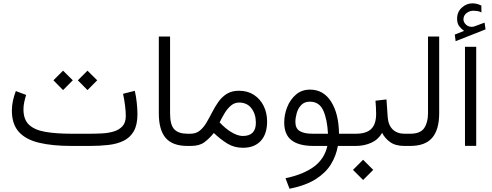

<svg xmlns="http://www.w3.org/2000/svg" viewBox="-20 -887 2993 1167"><path d="M527.3 0H414.1Q298.3 0 217.5 -19.3Q136.7 -38.6 94.5 -85.4Q52.2 -132.3 52.2 -214.8Q52.2 -246.1 58.8 -275.6Q65.4 -305.2 76.2 -333.5L138.7 -310.1Q132.3 -289.1 127.4 -266.4Q122.6 -243.7 122.6 -222.7Q122.6 -159.7 157.2 -127.9Q191.9 -96.2 257.3 -85.2Q322.8 -74.2 414.1 -74.2H527.8Q563 -74.2 600.8 -76.2Q638.7 -78.1 671.4 -87.9Q704.1 -97.7 724.4 -119.9Q744.6 -142.1 744.6 -182.6Q744.6 -208.5 740.2 -244.4Q735.8 -280.3 728 -316.9L799.3 -335Q807.6 -299.8 811.5 -260.7Q815.4 -221.7 815.4 -193.4Q815.4 -128.4 793.2 -89.6Q771 -50.8 731.7 -31.5Q692.4 -12.2 639.9 -6.1Q587.4 0 527.3 0ZM511.7 -457.5 570.8 -398.9 511.7 -339.4 453.1 -398.9ZM363.3 -457.5 422.4 -398.9 363.3 -339.4 304.7 -398.9Z M945.3 -665H1013.7V-198.2Q1013.7 -127.4 1039.6 -100.8Q1065.4 -74.2 1118.7 -74.2H1135.3V0H1118.7Q1029.3 0 987.3 -48.3Q945.3 -96.7 945.3 -198.2Z M1456.5 11.2Q1404.3 11.2 1363 -13.7Q1321.8 -38.6 1279.8 -78.6Q1250.5 -43 1220.9 -21.5Q1191.4 0 1139.6 0H1115.7V-74.2H1137.7Q1171.4 -74.2 1194.3 -93Q1217.3 -111.8 1234.9 -141.6Q1252.4 -171.4 1269.5 -204.8Q1286.6 -238.3 1307.6 -268.1Q1328.6 -297.9 1358.6 -316.7Q1388.7 -335.4 1432.6 -335.4Q1484.9 -335.4 1523.2 -310.5Q1561.5 -285.6 1582.5 -243.2Q1603.5 -200.7 1603.5 -148.4Q1603.5 -72.3 1564.9 -30.5Q1526.4 11.2 1456.5 11.2ZM1433.1 -263.7Q1405.3 -263.7 1383.5 -245.1Q1361.8 -226.6 1345 -198.7Q1328.1 -170.9 1314.9 -143.1Q1349.1 -106.9 1380.4 -87.4Q1422.4 -60.5 1455.6 -60.5Q1535.2 -60.5 1535.2 -140.6Q1535.2 -193.8 1508.3 -228.8Q1481.4 -263.7 1433.1 -263.7Z M1864.3 -342.3Q1946.3 -342.3 1992.7 -269Q2039.1 -195.8 2040.5 -74.2H2106.4V0H2033.7Q2022.9 60.5 1991 112.3Q1959 164.1 1898.2 202.4Q1837.4 240.7 1739.7 260.3L1715.3 196.3Q1824.7 173.3 1888.7 125.7Q1952.6 78.1 1969.7 0H1885.3Q1796.9 0 1752.2 -34.4Q1707.5 -68.8 1707.5 -142.6Q1707.5 -189.9 1725.6 -235.8Q1743.7 -281.7 1778.8 -312Q1814 -342.3 1864.3 -342.3ZM1880.4 -74.2H1973.6Q1968.8 -164.1 1944.3 -216.6Q1919.9 -269 1863.3 -269Q1830.1 -269 1810.8 -248.5Q1791.5 -228 1783.4 -199.2Q1775.4 -170.4 1775.4 -145.5Q1775.4 -106.9 1801.5 -90.6Q1827.6 -74.2 1880.4 -74.2Z M2086.4 -74.2H2143.1Q2206.1 -74.2 2236.1 -103Q2266.1 -131.8 2266.1 -194.8Q2266.1 -216.8 2264.9 -236.6Q2263.7 -256.3 2262.2 -274.9L2329.1 -282.7L2336.4 -176.3Q2339.8 -126.5 2366.9 -100.3Q2394 -74.2 2438.5 -74.2H2453.1V0H2437.5Q2383.3 0 2350.8 -23.7Q2318.4 -47.4 2302.7 -79.6Q2279.3 -38.6 2236.6 -19.3Q2193.8 0 2143.1 0H2086.4ZM2187 84 2248.5 145.5 2187 207 2125.5 145.5Z M2433.6 -74.2H2473.1Q2535.6 -74.2 2558.6 -108.9Q2581.5 -143.6 2581.5 -197.8V-665H2649.4V-198.2Q2649.4 -100.1 2607.4 -50Q2565.4 0 2472.7 0H2433.6Z M2800.8 -699.2Q2783.2 -711.4 2770.8 -728.3Q2758.3 -745.1 2758.3 -773.4Q2758.3 -814.5 2786.9 -840.6Q2815.4 -866.7 2851.6 -866.7Q2878.9 -866.7 2905.8 -853L2906.2 -811.5Q2892.6 -818.4 2880.4 -820.1Q2868.2 -821.8 2856.9 -821.8Q2834.5 -821.8 2815.7 -807.4Q2796.9 -793 2796.9 -768.6Q2797.4 -750.5 2814 -735.8Q2830.6 -721.2 2856 -724.6Q2857.4 -724.6 2863.3 -726.6L2925.3 -749.5L2931.2 -708.5L2749.5 -636.7L2744.1 -676.8ZM2874.5 -602.5V-0.5H2806.2V-602.5Z"/></svg>

Font: Vazirmatn UI NL Light
Style: Regular
Weight: 300
Designer: Saber Rastikerdar
Foundry: Saber Rastikerdar
Version: Version 33.003